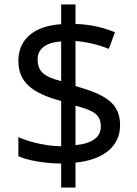

<svg xmlns="http://www.w3.org/2000/svg" viewBox="-20 -779 612 857"><path d="M253 -49V58H317V-53C444 -66 516 -127 516 -220C516 -320 449 -357 317 -395V-596C370 -592 423 -578 466 -561L493 -635C445 -655 388 -670 317 -672V-759H253V-671C136 -664 62 -606 62 -508C62 -413 121 -364 253 -328V-126C185 -127 107 -146 62 -167V-82C105 -62 179 -50 253 -49ZM253 -594V-417C173 -437 148 -462 148 -515C148 -559 181 -589 253 -594ZM317 -131V-307C404 -285 430 -264 430 -214C430 -169 395 -139 317 -131Z"/></svg>

Font: Noto Sans Mahajani
Style: Regular
Weight: 400
Designer: Monotype Design Team
Foundry: Monotype Imaging Inc.
Version: Version 2.003